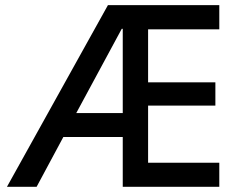

<svg xmlns="http://www.w3.org/2000/svg" viewBox="-20 -720 915 740"><path d="M396 -700.2H825.2V-606.9H550.8V-402.8H810.1V-313H550.8V-92.8H825.2V0H453.1V-191.9H224.1L121.1 0H6.8ZM273.9 -284.2H453.1V-608.9H449.2Z"/></svg>

Font: TASA Explorer Medium
Style: Regular
Weight: 500
Designer: Weizhong Zhang
Foundry: Local Remote
Version: Version 1.000;Glyphs 3.1.2 (3151)